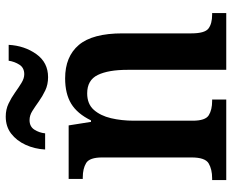

<svg xmlns="http://www.w3.org/2000/svg" viewBox="-88 -702 790 653"><g transform="rotate(-90 306.5 -375.0)"><path d="M21 0V-48H27Q58 -48 78 -60Q98 -72 98 -118V-422Q98 -465 79 -476.5Q60 -488 30 -488H25V-536H207L219 -460H224Q247 -507 281 -527.5Q315 -548 367 -548Q441 -548 480.5 -501.5Q520 -455 520 -353V-119Q520 -73 536.5 -60.5Q553 -48 584 -48H589V0H396V-336Q396 -401 378.5 -437Q361 -473 316 -473Q280 -473 260 -450.5Q240 -428 231.5 -392Q223 -356 223 -314V-114Q223 -71 241.5 -59.5Q260 -48 290 -48H295V0ZM371 -606Q346 -606 326 -615.5Q306 -625 288.5 -637.5Q271 -650 256 -659.5Q241 -669 225 -669Q203 -669 192.5 -652.5Q182 -636 180 -616H125Q127 -652 141 -682.5Q155 -713 179 -731.5Q203 -750 237 -750Q261 -750 281 -740.5Q301 -731 318.5 -718.5Q336 -706 351.5 -696.5Q367 -687 381 -687Q403 -687 413.5 -703.5Q424 -720 427 -740H481Q478 -686 449.5 -646Q421 -606 371 -606Z"/></g></svg>

Font: Noto Serif Sinhala SemiCondensed SemiBold
Style: Regular
Weight: 600
Width: 4
Designer: Jelle Bosma - Monotype Design Team
Foundry: Monotype Imaging Inc.
Version: Version 2.007; ttfautohint (v1.8.4.7-5d5b)